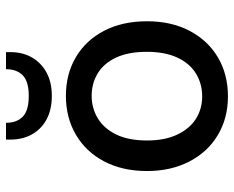

<svg xmlns="http://www.w3.org/2000/svg" viewBox="-90 -679 781 641"><g transform="rotate(-90 300.5 -358.5)"><path d="M299 12Q227 12 170.5 -21.5Q114 -55 82 -116.5Q50 -178 50 -258Q50 -340 82 -401Q114 -462 171 -495.5Q228 -529 301 -529Q374 -529 430.5 -495.5Q487 -462 518.5 -401Q550 -340 550 -258Q550 -177 518 -116Q486 -55 429.5 -21.5Q373 12 299 12ZM299 -74Q341 -74 375 -94.5Q409 -115 428.5 -156.5Q448 -198 448 -259Q448 -320 429 -361Q410 -402 376.5 -422.5Q343 -443 301 -443Q260 -443 226 -422.5Q192 -402 172 -361Q152 -320 152 -258Q152 -198 172 -156.5Q192 -115 225 -94.5Q258 -74 299 -74ZM301 -576Q254 -576 221.5 -594Q189 -612 172 -643Q155 -674 155 -714V-729H211Q211 -693 231.5 -673Q252 -653 301 -653Q349 -653 369.5 -673Q390 -693 390 -729H447V-714Q447 -674 429.5 -643Q412 -612 379.5 -594Q347 -576 301 -576Z"/></g></svg>

Font: DM Sans 11pt Medium
Style: Regular
Weight: 500
Version: Version 4.004;gftools[0.9.30]